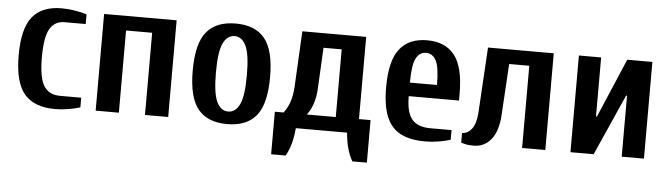

<svg xmlns="http://www.w3.org/2000/svg" viewBox="-44 -677 3448 989"><g transform="rotate(5 1680.0 -182.5)"><path d="M40 -250Q40 -389 89.5 -449.5Q139 -510 240 -510Q275 -510 310 -504Q345 -498 370 -490V-440H260Q211 -440 185.5 -398Q160 -356 160 -250Q160 -143 187 -101.5Q214 -60 270 -60H380V-10Q355 -2 320 4Q285 10 250 10Q142 10 91 -50.5Q40 -111 40 -250Z M460 0V-500H835V0H715V-425H580V0Z M940 -250Q940 -389 989.5 -449.5Q1039 -510 1140 -510Q1241 -510 1290.5 -449.5Q1340 -389 1340 -250Q1340 -111 1290.5 -50.5Q1241 10 1140 10Q1039 10 989.5 -50.5Q940 -111 940 -250ZM1220 -250Q1220 -358 1199 -401.5Q1178 -445 1140 -445Q1102 -445 1081 -401.5Q1060 -358 1060 -250Q1060 -142 1081 -98.5Q1102 -55 1140 -55Q1178 -55 1199 -98.5Q1220 -142 1220 -250Z M1380 -75H1425Q1465 -125 1470 -210L1485 -500H1815V-75H1875V145H1800Q1767 88 1760 0H1495Q1488 88 1455 145H1380ZM1695 -75V-425H1601L1590 -210Q1585 -125 1545 -75Z M1940 -250Q1940 -388 1988 -449Q2036 -510 2130 -510Q2224 -510 2272 -449Q2320 -388 2320 -250V-215H2060Q2060 -131 2090 -95.5Q2120 -60 2185 -60H2295V-10Q2270 -2 2235 4Q2200 10 2165 10Q2086 10 2037 -15.5Q1988 -41 1964 -98Q1940 -155 1940 -250ZM2200 -285Q2200 -376 2182 -410.5Q2164 -445 2130 -445Q2096 -445 2078 -410.5Q2060 -376 2060 -285Z M2350 0V-50Q2379 -50 2400 -77Q2421 -104 2425 -160L2445 -500H2785V0H2665V-425H2561L2545 -160Q2540 -76 2505 -33Q2470 10 2415 10Q2385 10 2368 5Q2351 0 2350 0Z M2915 0V-500H3030V-195H3035L3165 -500H3295V0H3180V-315H3175L3035 0Z"/></g></svg>

Font: Cuprum
Style: Bold
Weight: 700
Designer: Jovanny Lemonad
Foundry: Jovanny Lemonad
Version: Version 2.000